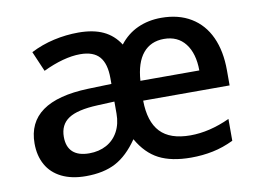

<svg xmlns="http://www.w3.org/2000/svg" viewBox="-65 -647 1023 754"><g transform="rotate(-10 446.5 -270.5)"><path d="M43.9 -151.4Q43.9 -318.4 288.1 -326.7L381.8 -329.6V-352.5Q381.8 -410.2 357.7 -438Q333.5 -465.8 280.8 -465.8Q248.5 -465.8 210.7 -455.6Q172.9 -445.3 132.3 -425.8L97.7 -506.3Q141.6 -528.8 190.4 -539.8Q239.3 -550.8 288.6 -550.8Q347.7 -550.8 387.7 -532Q427.7 -513.2 452.6 -474.1Q482.4 -512.7 524.9 -532Q567.4 -551.3 619.1 -551.3Q688 -551.3 737.3 -521.5Q786.6 -491.7 812.3 -436Q837.9 -380.4 837.9 -303.2V-243.2H493.2Q494.1 -159.2 533 -117.9Q571.8 -76.7 652.8 -76.7Q728.5 -76.7 810.5 -114.3V-27.3Q769 -7.3 727.5 1.2Q686 9.8 640.6 9.8Q562.5 9.8 512.7 -15.9Q462.9 -41.5 429.2 -100.6Q388.2 -41 340.1 -15.6Q292 9.8 221.2 9.8Q164.6 9.8 124.5 -10Q84.5 -29.8 64.2 -66.2Q43.9 -102.5 43.9 -151.4ZM381.3 -211.4V-259.3L313.5 -256.3Q232.9 -252.9 197.3 -229.2Q161.6 -205.6 161.6 -156.7Q161.6 -117.2 183.8 -96.7Q206.1 -76.2 249.5 -76.2Q288.1 -76.2 318.1 -92.5Q348.1 -108.9 364.7 -139.6Q381.3 -170.4 381.3 -211.4ZM615.2 -467.8Q562.5 -467.8 531.7 -430.9Q501 -394 496.1 -321.8H731Q730.5 -390.1 700.2 -429Q669.9 -467.8 615.2 -467.8Z"/></g></svg>

Font: Viking Open Sans Light
Style: Bold
Weight: 600
Foundry: Ascender Corporation
Version: Version 2.001